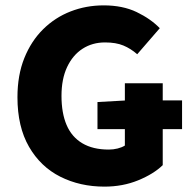

<svg xmlns="http://www.w3.org/2000/svg" viewBox="-20 -683 721 715"><path d="M369 12Q278 12 204.5 -25Q131 -62 88 -136.5Q45 -211 45 -321Q45 -403 70.5 -466.5Q96 -530 140.5 -574Q185 -618 243 -640.5Q301 -663 366 -663Q437 -663 489 -638Q541 -613 575 -578L491 -481Q467 -502 439.5 -513.5Q412 -525 371 -525Q324 -525 287.5 -501.5Q251 -478 230 -433.5Q209 -389 209 -326Q209 -262 228 -217.5Q247 -173 286.5 -149.5Q326 -126 385 -126Q402 -126 418 -130Q434 -134 445 -141V-373H586V-68Q552 -35 494.5 -11.5Q437 12 369 12ZM343 -202V-303L450 -309H658V-202Z"/></svg>

Font: Source Sans 3 ExtraBold
Style: Regular
Weight: 800
Designer: Paul D. Hunt
Foundry: Adobe
Version: Version 3.052;hotconv 1.1.0;makeotfexe 2.6.0